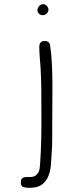

<svg xmlns="http://www.w3.org/2000/svg" viewBox="-20 -708 352 923"><path d="M231 -101V-40Q231 -10 229 20Q227 50 225 81Q223 112 213 137.5Q203 163 182 179Q161 195 121 195Q107 195 93.5 191.5Q80 188 80 169Q80 158 84 152.5Q88 147 94 145Q100 143 107 143H123Q140 143 149.5 137Q159 131 167 116Q171 107 173 77.5Q175 48 176.5 13Q178 -22 178.5 -54Q179 -86 179 -99V-170Q179 -224 178.5 -277Q178 -330 175 -384L171 -434Q169 -459 169 -483Q169 -511 195 -511Q218 -511 221 -489Q227 -451 229.5 -400.5Q232 -350 232 -297Q232 -244 231.5 -192.5Q231 -141 231 -101ZM213 -662Q213 -651 204.5 -643Q196 -635 185 -635Q175 -635 167.5 -642Q160 -649 160 -659Q160 -670 168.5 -679Q177 -688 188 -688Q197 -688 205 -679.5Q213 -671 213 -662Z"/></svg>

Font: Wynona
Style: Regular
Weight: 400
Italic angle: -12°
Designer: Kanati
Foundry: Kanati and Michael Everson
Version: Version 2.000